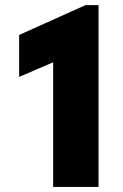

<svg xmlns="http://www.w3.org/2000/svg" viewBox="-20 -740 488 760"><path d="M190.4 0V-559.6L223.6 -507.8L55.7 -435.5V-601.6L318.4 -719.7H370.1V0Z"/></svg>

Font: Reddit Sans Black
Style: Regular
Weight: 900
Version: Version 1.014